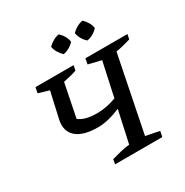

<svg xmlns="http://www.w3.org/2000/svg" viewBox="-192 -1014 1129 1170"><g transform="rotate(-30 372.5 -429.0)"><path d="M283 0 289 -33Q321 -42 354 -50Q387 -58 417 -61L466 -285Q424 -267 383.5 -257Q343 -247 307 -247Q204 -247 156 -288.5Q108 -330 124 -406L165 -589L90 -611L98 -650H366L359 -615Q335 -607 312 -601.5Q289 -596 265 -591L218 -357Q259 -324 344 -324Q411 -324 480 -350L532 -589L442 -611L449 -650H745L738 -616Q711 -608 685 -601.5Q659 -595 634 -591L527 -58L623 -39L615 0ZM381 -858Q418 -824 424 -781Q410 -765 389 -753Q368 -741 347 -738Q331 -753 319 -773Q307 -793 303 -815Q319 -831 339 -842.5Q359 -854 381 -858ZM548 -858Q565 -842 576.5 -822.5Q588 -803 591 -781Q576 -764 555.5 -752.5Q535 -741 514 -738Q479 -768 470 -815Q485 -831 505.5 -842.5Q526 -854 548 -858Z"/></g></svg>

Font: Piazzolla SC Medium
Style: Italic
Weight: 500
Italic angle: -11.3°
Designer: Juan Pablo del Peral
Foundry: Huerta Tipografica
Version: Version 1.330